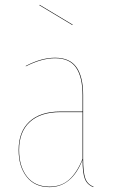

<svg xmlns="http://www.w3.org/2000/svg" viewBox="-20 -766 468 795"><path d="M280.8 -664.1 279.8 -662.1 143.1 -744.1 144 -746.1ZM324.2 -109.9Q324.2 -53.2 333 -28.1Q341.8 -2.9 367.2 6.8L366.2 8.8Q340.3 -1.5 331.1 -26.1Q321.8 -50.8 321.8 -104.5Q277.3 8.8 185.1 8.8Q124 8.8 90.6 -33.7Q57.1 -76.2 57.1 -145Q57.1 -221.2 102.1 -262.7Q147 -304.2 230 -304.2H321.8V-372.1Q321.8 -446.3 295.2 -485.6Q268.6 -524.9 208 -524.9Q152.8 -524.9 86.9 -491.2V-493.2Q151.4 -526.9 208 -526.9Q269.5 -526.9 296.9 -487.3Q324.2 -447.8 324.2 -372.1ZM185.1 6.8Q233.4 6.8 266.1 -22Q298.8 -50.8 321.8 -108.4V-301.8H230Q147.9 -301.8 103.5 -261Q59.1 -220.2 59.1 -145Q59.1 -76.7 91.8 -34.9Q124.5 6.8 185.1 6.8Z"/></svg>

Font: Fira Sans Compressed Two
Style: Regular
Weight: 100
Width: 1
Designer: Carrois Corporate & Edenspiekermann AG
Foundry: Carrois Corporate GbR & Edenspiekermann AG
Version: Version 4.203;PS 004.203;hotconv 1.0.88;makeotf.lib2.5.64775